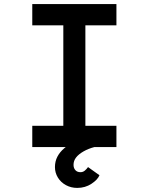

<svg xmlns="http://www.w3.org/2000/svg" viewBox="-20 -720 729 940"><path d="M138 0V-104H290V-596H138V-700H550V-596H398V-104H550V0ZM358 200Q328 200 303 186.5Q278 173 263.5 149.5Q249 126 249 98Q249 70 261 47Q273 24 295 5.5Q317 -13 344.5 -26.5Q372 -40 403 -48L442 0Q412 8 388.5 21.5Q365 35 352.5 51Q340 67 340 87Q340 103 349 113Q358 123 374 123Q386 123 395 115.5Q404 108 411 98L467 138Q458 160 427.5 180Q397 200 358 200Z"/></svg>

Font: Lexend Giga
Style: Regular
Weight: 400
Designer: Bonnie Shaver-Troup, Thomas Jockin
Foundry: Lexend
Version: Version 1.007